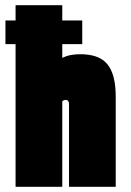

<svg xmlns="http://www.w3.org/2000/svg" viewBox="-20 -720 504 740"><path d="M297 -550V-641H1V-550ZM220 -497V-700H40V0H220V-330Q223 -332 225 -333Q227 -334 229 -334.5Q231 -335 233 -335Q236 -335 238.5 -334Q241 -333 242.5 -331Q244 -329 245 -326.5Q246 -324 246 -321V0H426V-346Q426 -385 420 -413Q414 -441 402.5 -460Q391 -479 374.5 -490Q358 -501 336.5 -506Q315 -511 289 -511Q274 -511 260 -509Q246 -507 236 -503.5Q226 -500 220 -497Z"/></svg>

Font: Advent Pro Black
Style: Regular
Weight: 900
Version: Version 3.000